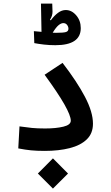

<svg xmlns="http://www.w3.org/2000/svg" viewBox="-20 -847 626 1082"><path d="M232.4 3.4Q187 3.4 155 0.2Q123 -2.9 83 -10.7L89.8 -134.8Q130.4 -128.9 160.2 -126Q189.9 -123 234.4 -123Q294.9 -123 336.9 -133.1Q378.9 -143.1 378.9 -167Q378.9 -194.8 343.3 -258.1Q307.6 -321.3 231.4 -425.8L332.5 -492.7Q414.1 -386.7 459 -301Q503.9 -215.3 503.9 -149.9Q503.9 -95.2 469 -61.5Q434.1 -27.8 372.8 -12.2Q311.5 3.4 232.4 3.4ZM278.3 215.8 193.4 130.9 278.3 45.4 363.3 130.9ZM292 -592.3Q258.3 -592.3 227.3 -595.9Q196.3 -599.6 173.3 -604L170.9 -671.4Q178.2 -670.9 189.5 -669.7Q200.7 -668.5 213.9 -667.5L210.9 -826.7H274.4L275.9 -781.7Q276.4 -758.8 261.7 -735.4L266.1 -732.4Q286.1 -759.3 307.1 -774.9Q328.1 -790.5 350.6 -790.5Q383.8 -790.5 409.4 -760.7Q435.1 -731 435.1 -688.5Q435.1 -592.3 292 -592.3ZM276.9 -662.6Q288.6 -662.1 296.4 -662.1Q337.4 -662.1 351.6 -666.5Q365.7 -670.9 365.7 -685.1Q365.7 -696.8 357.9 -706.8Q350.1 -716.8 336.9 -716.8Q324.2 -716.8 309.8 -704.8Q295.4 -692.9 276.9 -662.6Z"/></svg>

Font: Cascadia Mono PL SemiBold
Style: Regular
Weight: 600
Monospace: yes
Designer: Aaron Bell
Foundry: Saja Typeworks
Version: Version 2404.023; ttfautohint (v1.8.4)